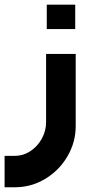

<svg xmlns="http://www.w3.org/2000/svg" viewBox="-24 -561 402 824"><path d="M39.8 242.7Q109.8 242.7 169.9 206.7Q230 170.6 265.4 110Q300.9 49.5 300.9 -19.5V-329.4H173.8V-36.3Q173.8 0.4 155.6 33.8Q137.5 67.1 106.6 87.5Q75.7 107.8 39.8 107.8H-4.3V242.7ZM298.8 -436.2Q298.8 -468.1 298.8 -489.2Q298.8 -510 298.8 -541.1Q270.3 -541.1 252.6 -541.1Q234.8 -541.1 215.6 -541.1Q200.5 -541.1 176.7 -541.1Q176.7 -510 176.7 -489.2Q176.7 -468.1 176.7 -436.2Q176.7 -436.2 199.3 -436.2Q221.9 -436.2 259.1 -436.2Q259.1 -436.2 298.8 -436.2Z"/></svg>

Font: Arad-VF Thin Dots1
Style: Regular
Weight: 100
Designer: Mohammad Darvishi
Version: Version 1.000;August 30, 2024;FontCreator 15.0.0.2992 64-bit